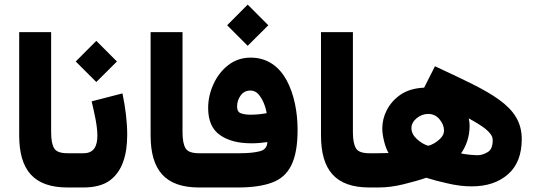

<svg xmlns="http://www.w3.org/2000/svg" viewBox="-20 -829 2366 849"><path d="M64.9 -230.5C64.9 -77.6 128.9 0 278.8 0H291V-151.4H278.8C247.6 -151.4 227.5 -158.7 219.2 -173.8C210.4 -188.5 206.1 -211.9 206.1 -244.6V-687H64.9Z M348.6 0C397.9 0 437 -10.3 465.3 -30.8C521.5 -71.8 542.5 -145 542.5 -233.4C542.5 -290 534.7 -353 521.5 -416L385.3 -380.9C397 -330.1 410.6 -273.9 410.6 -229.5C410.6 -184.1 396 -151.4 349.6 -151.4H271.5V0ZM314.9 -557.1 405.8 -466.3 497.1 -557.1 405.8 -648.4Z M646 -230.5C646 -77.6 710 0 859.9 0H872.1V-151.4H859.9C828.6 -151.4 808.6 -158.7 800.3 -173.8C791.5 -188.5 787.1 -211.9 787.1 -244.6V-687H646Z M984.4 -717.3 1075.2 -626.5 1166.5 -717.3 1075.2 -808.6ZM852.5 -151.4V0H1032.2C1092.3 0 1142.1 -6.8 1181.2 -21C1258.8 -48.8 1295.9 -118.2 1295.9 -254.9C1295.9 -333 1280.8 -412.1 1248 -473.1C1214.8 -534.2 1162.6 -574.2 1088.4 -574.2C1050.8 -574.2 1017.6 -563 989.3 -541C960.9 -519 939 -490.7 923.8 -456.5C908.2 -422.4 900.4 -387.2 900.4 -351.6C900.4 -295.9 918 -255.9 952.6 -231.9C987.3 -207.5 1033.2 -195.3 1091.3 -195.3C1116.2 -195.3 1139.6 -197.3 1162.1 -200.7C1161.6 -179.2 1150.4 -165.5 1128.9 -160.2C1106.9 -154.3 1076.7 -151.4 1038.1 -151.4ZM1087.4 -321.8C1071.8 -321.8 1058.1 -323.7 1046.4 -327.6C1034.2 -331.5 1028.3 -341.8 1028.3 -357.9C1028.3 -376 1033.7 -392.6 1044.4 -407.2C1054.7 -421.4 1069.3 -428.7 1087.4 -428.7C1101.1 -428.7 1112.8 -423.3 1122.6 -412.6C1142.1 -390.6 1154.8 -356.4 1159.2 -328.6C1136.2 -324.2 1111.3 -321.8 1087.4 -321.8Z M1399.4 -230.5C1399.4 -77.6 1463.4 0 1613.3 0H1625.5V-151.4H1613.3C1582 -151.4 1562 -158.7 1553.7 -173.8C1544.9 -188.5 1540.5 -211.9 1540.5 -244.6V-687H1399.4Z M1864.7 -43C1890.6 -34.7 1921.9 -26.4 1959 -18.1C1996.1 -9.3 2031.7 -4.9 2065.9 -4.9C2132.8 -4.9 2186 -22.9 2226.6 -58.6C2267.1 -94.2 2287.1 -146 2287.1 -213.9C2287.1 -363.3 2148.4 -421.4 1903.3 -536.1L1855.5 -441.4C1813.5 -439.5 1778.8 -429.2 1751.5 -410.6C1696.8 -373.5 1670.4 -314.9 1670.4 -261.7C1670.4 -244.1 1673.3 -224.6 1678.7 -203.1C1684.1 -181.2 1690.9 -164.6 1698.2 -152.3C1682.1 -151.9 1665.5 -151.4 1647.9 -151.4H1606V0H1654.3C1689.9 0 1726.6 -4.9 1764.2 -14.2C1801.8 -23.4 1835 -32.7 1864.7 -43ZM1799.3 -262.7C1799.3 -278.8 1807.1 -293.5 1822.3 -306.2C1837.4 -318.8 1854.5 -325.2 1874 -325.2C1893.6 -325.2 1910.2 -317.4 1923.3 -301.8C1936.5 -286.1 1943.4 -269.5 1943.4 -251.5C1943.4 -240.2 1939 -229.5 1930.2 -219.7C1912.1 -199.7 1886.7 -186.5 1873 -184.6C1856.4 -189.5 1839.8 -199.2 1823.7 -213.9C1807.6 -228.5 1799.3 -244.6 1799.3 -262.7ZM2018.6 -150.4C2040.5 -181.6 2056.6 -223.6 2056.6 -272.5C2056.6 -283.7 2055.2 -294.9 2052.7 -305.7C2087.4 -286.6 2111.8 -271 2127 -258.8C2156.2 -234.4 2158.7 -219.7 2158.7 -209.5C2158.7 -182.6 2151.4 -165 2136.2 -156.2C2121.1 -147 2105.5 -142.6 2090.3 -142.6C2080.6 -142.6 2049.3 -144.5 2018.6 -150.4Z"/></svg>

Font: Vazirmatn Black
Style: Regular
Weight: 900
Designer: Saber Rastikerdar
Foundry: Saber Rastikerdar
Version: Version 33.003